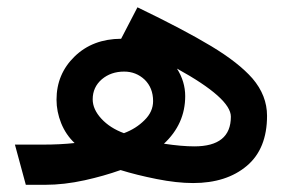

<svg xmlns="http://www.w3.org/2000/svg" viewBox="-20 -514 807 534"><path d="M51.8 0 21.5 -111.8H99.1Q147.9 -111.8 187.5 -116.2Q163.1 -139.2 150.1 -171.4Q137.2 -203.6 137.2 -236.8Q137.2 -308.1 187.5 -356.9Q237.8 -405.8 316.9 -406.2L362.3 -493.7Q491.2 -431.6 567.4 -385.7Q643.6 -339.8 682.1 -295.9Q722.7 -248.5 722.7 -191.9Q722.7 -100.1 666.5 -52.7Q609.9 -4.9 517.1 -4.9Q471.7 -4.9 415.5 -16.1Q359.4 -27.3 315.4 -41Q268.6 -24.4 215.8 -12.7Q158.2 0 105.5 0ZM436 -114.3Q485.4 -106.9 520.5 -106.9Q622.1 -106.9 622.1 -189.5Q622.1 -240.7 472.2 -323.2Q495.1 -287.1 495.1 -246.6Q495.1 -169.4 436 -114.3ZM237.8 -237.8Q237.8 -210 262 -183.8Q286.1 -157.7 324.7 -143.6Q358.4 -156.2 381.8 -179.7Q405.8 -203.1 405.8 -232.9Q405.8 -269.5 382.3 -292.5Q358.4 -314.9 325.2 -314.9Q288.6 -314.9 263.2 -293.5Q237.8 -271.5 237.8 -237.8Z"/></svg>

Font: Vazirmatn UI FD NL Medium
Style: Regular
Weight: 500
Designer: Saber Rastikerdar
Foundry: Saber Rastikerdar
Version: Version 33.003